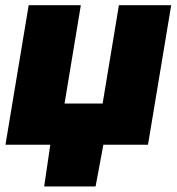

<svg xmlns="http://www.w3.org/2000/svg" viewBox="-20 -542 662 719"><path d="M0.5 0 87.4 -522.5H282.7L221.7 -154.3H364.3L425.3 -522.5H621.1L534.2 0ZM145.5 156.2 172.9 -31.2H373L337.9 156.2Z"/></svg>

Font: Inter 28pt Black
Style: Italic
Weight: 900
Italic angle: -9.3988°
Designer: Rasmus Andersson
Foundry: rsms
Version: Version 4.001;git-66647c0bb